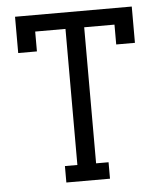

<svg xmlns="http://www.w3.org/2000/svg" viewBox="-50 -698 629 749"><g transform="rotate(-5 265.0 -323.0)"><path d="M179.7 7.8V-56.6H228.5V-589.4H109.9V-511.7H36.6V-653.8H493.7V-511.7H420.4V-589.4H301.8V-56.6H350.6V7.8Z"/></g></svg>

Font: AzarMehrMonospaced
Style: SerifBold
Weight: 1
Designer: Amin Abedi
Version: Version 1.00